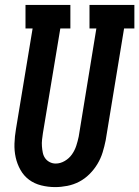

<svg xmlns="http://www.w3.org/2000/svg" viewBox="-20 -755 568 783"><path d="M205 8Q176 8 148 1Q120 -6 98.5 -22Q77 -38 63.5 -62Q50 -86 44 -113Q38 -140 39 -169.5Q40 -199 45 -228L113 -639H84V-735H267V-639H226L155 -212Q153 -199 151.5 -185.5Q150 -172 151 -158.5Q152 -145 154.5 -132.5Q157 -120 164 -110Q171 -100 182.5 -94Q194 -88 207 -88Q226 -88 244 -98.5Q262 -109 273.5 -125.5Q285 -142 291 -160.5Q297 -179 301 -198L373 -639H345V-735H528V-639H486L411 -183Q406 -158 398.5 -133.5Q391 -109 377.5 -86.5Q364 -64 345 -45Q326 -26 303 -14Q280 -2 254.5 3Q229 8 205 8Z"/></svg>

Font: Iosevka Slab
Style: Bold Italic
Weight: 700
Italic angle: -9°
Monospace: yes
Designer: Belleve Invis
Foundry: Belleve Invis
Version: Version 11.1.0; ttfautohint (v1.8.3)